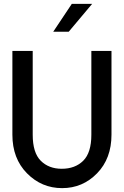

<svg xmlns="http://www.w3.org/2000/svg" viewBox="-20 -964 640 992"><path d="M335 -800H255L351 -944H456ZM556 -701V-268Q556 -145 481.5 -68.5Q407 8 301 8Q195 8 119.5 -68.5Q44 -145 44 -268V-701H149V-268Q149 -175 190.5 -133.5Q232 -92 299 -92Q368 -92 410 -133.5Q452 -175 452 -268V-701Z"/></svg>

Font: Simpel Medium
Style: Regular
Weight: 500
Designer: Janko Jovanovic
Version: Version 1.048;PS 001.048;hotconv 1.0.88;makeotf.lib2.5.64775